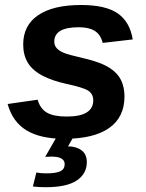

<svg xmlns="http://www.w3.org/2000/svg" viewBox="-20 -557 596 784"><path d="M488.3 -163.1Q488.3 -78.1 425.5 -34.2Q362.8 9.8 242.7 9.8Q144.5 9.8 87.9 -24.9Q31.2 -59.6 11.2 -132.3L133.8 -149.9Q144 -113.3 171.4 -97.2Q198.7 -81.1 252.4 -81.1Q360.8 -81.1 360.8 -147.5Q360.8 -172.4 340.8 -186.5Q320.3 -199.7 251.5 -214.4Q192.9 -227.5 155.3 -247.1Q112.3 -269.5 93.5 -301Q74.7 -332.5 74.7 -375.5Q74.7 -453.6 136 -495.1Q197.3 -536.6 311 -536.6Q411.6 -536.6 460.9 -502.2Q510.3 -467.8 522 -396L399.4 -381.8Q391.1 -415.5 367.2 -430.7Q343.3 -445.8 301.8 -445.8Q201.7 -445.8 201.7 -387.2Q201.7 -371.1 211.4 -360.4Q221.2 -349.6 239.3 -341.8Q256.8 -334 326.2 -317.9Q392.6 -302.7 429.7 -278.3Q460.9 -257.8 474.6 -229.2Q488.3 -200.7 488.3 -163.1ZM257.8 40.5Q292 41 313.2 56.9Q334.5 72.8 334.5 105Q334.5 152.3 293.5 179.9Q252.4 207.5 166 207.5Q141.6 207.5 114.3 204.6L128.4 147.5Q147.5 150.9 168.5 150.9Q208 150.9 226.1 142.3Q244.1 133.8 244.1 113.3Q244.1 82.5 190.4 82.5Q184.1 83 177.7 83Q171.4 83 164.6 83.5L212.4 0H281.2Z"/></svg>

Font: Arimo
Style: Bold Italic
Weight: 700
Italic angle: -12°
Designer: Steve Matteson
Foundry: Monotype Imaging Inc.
Version: Version 1.33